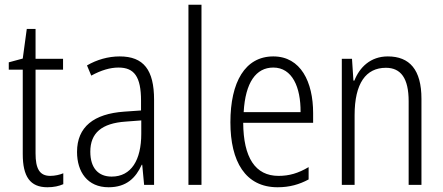

<svg xmlns="http://www.w3.org/2000/svg" viewBox="-20 -780 1869 810"><path d="M192 -38C146 -38 130 -70 130 -133V-486H246V-532H130V-658H93L76 -533L17 -517V-486H76V-130C76 -35 107 10 180 10C207 10 229 5 247 -3V-49C233 -43 212 -38 192 -38Z M485 -542C436 -542 388 -528 347 -504L365 -461C407 -484 445 -495 480 -495C546 -495 575 -457 575 -355V-314L504 -309C376 -300 305 -245 305 -139C305 -55 349 10 438 10C514 10 553 -30 578 -85H580L588 0H630V-359C630 -485 586 -542 485 -542ZM510 -267 576 -272V-216C576 -105 534 -35 451 -35C395 -35 361 -71 361 -140C361 -219 409 -260 510 -267Z M830 0V-760H775V0Z M1133 -542C1014 -542 952 -434 952 -264C952 -99 1015 10 1151 10C1202 10 1243 -2 1282 -23V-75C1238 -49 1200 -38 1155 -38C1057 -38 1007 -115 1006 -262H1301V-303C1301 -434 1249 -542 1133 -542ZM1133 -495C1213 -495 1249 -412 1248 -307H1008C1015 -432 1060 -495 1133 -495Z M1616 -542C1543 -542 1497 -496 1475 -440H1471L1465 -532H1422V0H1476V-294C1476 -429 1524 -494 1608 -494C1671 -494 1704 -450 1704 -353V0H1758V-363C1758 -486 1708 -542 1616 -542Z"/></svg>

Font: Noto Sans Myanmar Condensed Light
Style: Regular
Weight: 300
Width: 3
Designer: Monotype Design Team
Foundry: Monotype Imaging Inc.
Version: Version 2.107